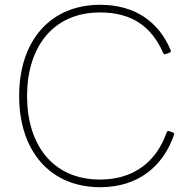

<svg xmlns="http://www.w3.org/2000/svg" viewBox="-20 -768 801 802"><path d="M398 14C559 14 662 -75 707 -205C708 -210 706 -213 702 -215L687 -220C682 -222 678 -220 676 -215C633 -91 537 -18 398 -18C198 -18 93 -166 93 -367C93 -567 198 -716 398 -716C532 -716 614 -656 662 -546C664 -542 668 -540 672 -542L688 -548C693 -550 695 -554 693 -558C643 -678 543 -748 398 -748C195 -748 60 -603 60 -367C60 -131 195 14 398 14Z"/></svg>

Font: LINE Seed Sans TH Thin
Style: Regular
Weight: 250
Designer: Dalton Maag Ltd | Thai characters by Cadson Demak Co.,Ltd.
Foundry: Dalton Maag Ltd
Version: Version 1.003